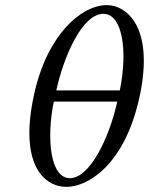

<svg xmlns="http://www.w3.org/2000/svg" viewBox="-20 -718 582 750"><path d="M112 -344C54 -72 154 12 240 12C320 12 468 -70 526 -344C582 -609 477 -698 397 -698C299 -698 163 -584 112 -344ZM448 -365H200C228 -494 300 -664 384 -664C458 -664 480 -521 448 -365ZM438 -321C406 -176 330 -22 253 -22C176 -22 161 -177 190 -321Z"/></svg>

Font: Libertinus Sans
Style: Italic
Weight: 400
Italic angle: -12°
Designer: Philipp H. Poll, Khaled Hosny
Foundry: Caleb Maclennan
Version: Version 7.050;RELEASE